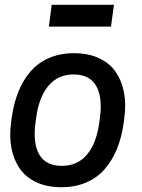

<svg xmlns="http://www.w3.org/2000/svg" viewBox="-20 -762 588 794"><path d="M182.1 -651.9 193.8 -742.2H451.2L439 -651.9ZM235.8 -76.2Q300.3 -76.2 339.4 -122.3Q378.4 -168.5 390.1 -252L393.1 -273.9Q404.8 -358.9 377.9 -406.5Q351.1 -454.1 284.2 -454.1Q219.7 -454.1 180.7 -407.7Q141.6 -361.3 129.9 -277.8L127 -255.9Q115.2 -170.9 142.1 -123.5Q168.9 -76.2 235.8 -76.2ZM286.1 -542Q345.7 -542 389.9 -521.2Q434.1 -500.5 459 -463.9Q483.9 -427.2 492.9 -379.2Q502 -331.1 494.1 -273.9L491.2 -252Q482.9 -193.8 463.9 -146.7Q444.8 -99.6 413.8 -63.5Q382.8 -27.3 337.2 -7.6Q291.5 12.2 233.9 12.2Q174.3 12.2 130.1 -8.5Q85.9 -29.3 61 -65.9Q36.1 -102.5 27.1 -150.6Q18.1 -198.7 25.9 -255.9L28.8 -277.8Q37.1 -335.9 56.2 -383.1Q75.2 -430.2 106.2 -466.3Q137.2 -502.4 182.9 -522.2Q228.5 -542 286.1 -542Z"/></svg>

Font: Cooper Hewitt
Style: Medium Italic
Weight: 708
Designer: Village Type and Design LLC
Foundry: Cooper Hewitt Smithsonian Design Museum
Version: 1.000